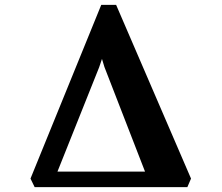

<svg xmlns="http://www.w3.org/2000/svg" viewBox="-20 -767 908 787"><path d="M122 0 105 -35 395 -747H456L763 -35L748 0ZM215.5 -63.5H574.5L408 -492.5L398 -525.5L386.5 -491.5Z"/></svg>

Font: Merriweather ExtraBold
Style: Regular
Weight: 800
Version: Version 2.100